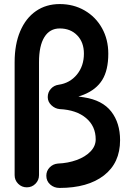

<svg xmlns="http://www.w3.org/2000/svg" viewBox="-20 -908 652 945"><path d="M571 -218Q571 -106 491.5 -44.5Q412 17 273 17Q246 17 227 0Q208 -17 208 -43Q208 -67 224.5 -84Q241 -101 265 -103Q315 -105 357.5 -120.5Q400 -136 425.5 -162.5Q451 -189 451 -222Q451 -287 403.5 -327Q356 -367 274 -371Q251 -373 233 -390Q215 -407 215 -430Q215 -454 230.5 -471Q246 -488 269 -491Q324 -499 358.5 -541Q393 -583 393 -644Q393 -700 360 -734Q327 -768 274 -768Q225 -768 198.5 -725.5Q172 -683 172 -602V-46Q172 -21 154.5 -3.5Q137 14 112 14Q87 14 69.5 -3.5Q52 -21 52 -46V-602Q52 -690 79.5 -754.5Q107 -819 157 -853.5Q207 -888 274 -888Q342 -888 396.5 -856.5Q451 -825 482 -769.5Q513 -714 513 -644Q513 -563 483.5 -515Q454 -467 392 -442L366 -433L393 -429Q484 -415 527.5 -359Q571 -303 571 -218Z"/></svg>

Font: Tsukimi Rounded
Style: Bold
Weight: 700
Designer: Takashi Funayama
Foundry: Takashi Funayama
Version: Version 1.032; ttfautohint (v1.8.3)